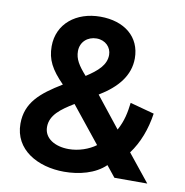

<svg xmlns="http://www.w3.org/2000/svg" viewBox="-86 -859 919 955"><g transform="rotate(10 373.5 -381.5)"><path d="M300 14C375 14 456 -6 507 -56L552 0H718L607 -138C650 -196 677 -267 689 -348L567 -381C561 -332 553 -288 526 -239L403 -394C494 -449 549 -516 549 -602C549 -711 466 -777 345 -777C223 -777 131 -704 131 -590C131 -523 156 -476 219 -412C114 -348 45 -291 45 -184C45 -53 166 14 300 14ZM178 -191C178 -251 229 -288 293 -327L439 -145C404 -119 353 -101 303 -101C234 -101 178 -133 178 -191ZM264 -589C264 -636 300 -667 345 -667C390 -667 420 -635 420 -597C420 -546 380 -511 323 -474C283 -519 264 -549 264 -589Z"/></g></svg>

Font: Swile Sans
Style: Bold
Weight: 700
Designer: Lord
Foundry: Lord
Version: Version 1.477;FEAKit 1.0